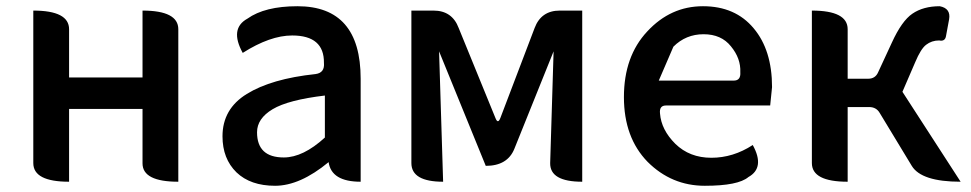

<svg xmlns="http://www.w3.org/2000/svg" viewBox="-20 -584 3119 617"><path d="M202 0Q87 0 87 -60V-550Q202 -550 202 -490V-335H438V-550Q553 -550 553 -490V0Q438 0 438 -59V-234H202V0Z M1036 -63Q944 13 864 13Q785 13 740 -30Q695 -74 695 -146Q695 -234 773 -282Q852 -331 994 -346Q1024 -350 1021 -382Q1022 -470 919 -470Q848 -470 760 -414Q717 -492 775 -524Q831 -564 936 -564Q1139 -564 1139 -331V0Q1045 0 1036 -63ZM892 -78Q954 -78 1024 -142V-277Q906 -263 856 -233Q806 -203 806 -159Q806 -78 892 -78Z M1404 0Q1302 0 1302 -60V-550H1373Q1433 -550 1454 -494L1572 -205Q1580 -184 1588 -205L1698 -494Q1719 -550 1779 -550H1851V0Q1747 0 1748 -60L1759 -419L1633 -106Q1611 -51 1541 -51L1391 -419L1404 0Z M2399 -118Q2439 -45 2385 -15Q2352 13 2245 13Q2138 13 2061 -64Q1985 -142 1985 -272Q1985 -403 2060 -483Q2135 -564 2239 -564Q2343 -564 2402 -493Q2461 -423 2461 -304L2455 -245H2120Q2098 -245 2101 -219Q2105 -167 2150 -122Q2196 -77 2266 -77Q2336 -77 2399 -118ZM2097 -325H2338Q2361 -325 2359 -352Q2361 -396 2329 -435Q2298 -474 2241 -474Q2184 -474 2144 -434Z M2704 0Q2589 0 2589 -60V-550Q2704 -550 2704 -490V-331H2770Q2793 -331 2802 -352L2846 -447Q2878 -517 2912 -540Q2947 -564 3000 -564Q3036 -557 3030 -522L3020 -468Q3017 -450 2998 -454Q2974 -454 2956 -440Q2939 -427 2921 -384L2880 -289L3067 0Q2941 0 2910 -51L2807 -221Q2796 -240 2773 -240H2704V0Z"/></svg>

Font: Swei Half Moon CJK TC
Style: Medium
Weight: 500
Version: Version 2.125